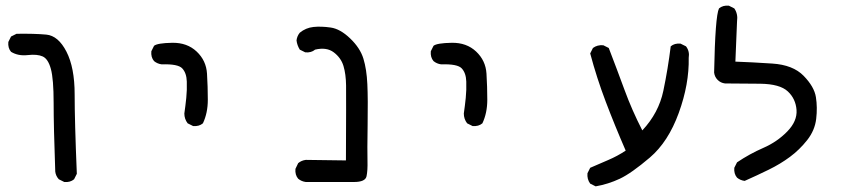

<svg xmlns="http://www.w3.org/2000/svg" viewBox="-20 -534 3040 687"><path d="M210 117.2 190.4 107.4Q179.7 95.7 177.7 80.1Q171.9 -81.1 171.9 -166Q171.9 -251 162.1 -287.1Q152.3 -323.2 132.8 -332Q113.3 -340.8 79.1 -336.9Q44.9 -333 19.5 -348.6Q7.8 -362.3 9.8 -383.8L19.5 -403.3L39.1 -413.1Q102.5 -414.1 145.5 -410.2Q188.5 -406.2 217.8 -349.1Q247.1 -292 247.1 -196.3Q247.1 -100.6 254.9 87.9L245.1 107.4Q231.4 119.1 210 117.2Z M670.9 -83 651.4 -92.8Q639.6 -108.4 639.6 -127.9Q643.6 -155.3 646.5 -183.6Q649.4 -211.9 648.4 -242.2Q647.5 -272.5 632.3 -289.1Q617.2 -305.7 558.6 -303.7Q543 -305.7 531.2 -315.4Q519.5 -329.1 521.5 -350.6L531.2 -370.1Q543 -379.9 596.2 -380.9Q649.4 -381.8 683.6 -349.6Q717.8 -317.4 720.7 -270.5Q723.6 -223.6 723.6 -176.8Q723.6 -129.9 706.1 -92.8Q692.4 -81.1 670.9 -83Z M1074.2 117.2Q1058.6 115.2 1046.9 105.5Q1035.2 91.8 1037.1 70.3L1046.9 49.8Q1058.6 40 1074.2 38.1L1217.8 40Q1218.8 -187.5 1218.3 -228Q1217.8 -268.6 1209 -297.9Q1200.2 -327.1 1174.3 -346.7Q1148.4 -366.2 1107.4 -356.4Q1093.8 -344.7 1072.3 -346.7L1052.7 -356.4Q1043 -372.1 1041 -389.6Q1043 -405.3 1052.7 -417Q1074.2 -434.6 1101.6 -437.5Q1128.9 -440.4 1163.1 -435.5Q1197.3 -430.7 1232.9 -396.5Q1268.6 -362.3 1280.3 -324.2Q1292 -286.1 1294.4 -232.9Q1296.9 -179.7 1295.4 -86.4Q1293.9 6.8 1294.9 41.5Q1295.9 76.2 1291.5 96.7Q1287.1 117.2 1246.6 117.2Q1206.1 117.2 1074.2 117.2Z M1670.9 -83 1651.4 -92.8Q1639.6 -108.4 1639.6 -127.9Q1643.6 -155.3 1646.5 -183.6Q1649.4 -211.9 1648.4 -242.2Q1647.5 -272.5 1632.3 -289.1Q1617.2 -305.7 1558.6 -303.7Q1543 -305.7 1531.2 -315.4Q1519.5 -329.1 1521.5 -350.6L1531.2 -370.1Q1543 -379.9 1596.2 -380.9Q1649.4 -381.8 1683.6 -349.6Q1717.8 -317.4 1720.7 -270.5Q1723.6 -223.6 1723.6 -176.8Q1723.6 -129.9 1706.1 -92.8Q1692.4 -81.1 1670.9 -83Z M2111.3 132.8 2091.8 123Q2080.1 107.4 2082 85.9L2091.8 66.4Q2123 52.7 2156.2 38.6Q2189.5 24.4 2218.8 4.9Q2179.7 -85 2147.5 -169.9Q2115.2 -254.9 2091.8 -342.8L2101.6 -362.3Q2117.2 -374 2138.7 -372.1L2158.2 -362.3Q2187.5 -286.1 2214.4 -212.9Q2241.2 -139.6 2278.3 -67.4Q2336.9 -129.9 2353.5 -209Q2370.1 -288.1 2379.9 -368.2Q2393.6 -379.9 2415 -377.9L2434.6 -368.2Q2448.2 -350.6 2444.3 -327.1Q2446.3 -233.4 2408.7 -129.9Q2371.1 -26.4 2305.2 29.8Q2239.3 85.9 2197.8 105.5Q2156.2 125 2111.3 132.8Z M2644.5 113.3Q2628.9 111.3 2617.2 101.6Q2605.5 87.9 2607.4 66.4L2617.2 46.9Q2662.1 16.6 2711.4 -4.9Q2760.7 -26.4 2796.9 -63.5Q2833 -100.6 2830.1 -140.6Q2827.1 -180.7 2798.8 -207Q2770.5 -233.4 2700.7 -234.4Q2630.9 -235.4 2574.2 -235.4Q2558.6 -237.3 2547.9 -248Q2537.1 -258.8 2535.2 -274.4Q2539.1 -476.6 2552.7 -503.9Q2566.4 -515.6 2587.9 -513.7L2607.4 -503.9Q2621.1 -484.4 2617.2 -457L2611.3 -313.5Q2668.9 -311.5 2743.2 -306.6Q2817.4 -301.8 2855.5 -262.7Q2893.6 -223.6 2899.4 -186.5Q2905.3 -149.4 2900.4 -108.4Q2895.5 -67.4 2868.2 -32.7Q2840.8 2 2806.6 27.3Q2772.5 52.7 2730.5 73.2Q2688.5 93.8 2644.5 113.3Z"/></svg>

Font: JasonHandwriting1
Style: Regular
Weight: 400
Version: Version 1.48.20